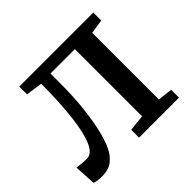

<svg xmlns="http://www.w3.org/2000/svg" viewBox="-138 -717 883 883"><g transform="rotate(-45 303.5 -275.0)"><path d="M60.5 6Q45 6 33 4Q21 2 13.5 -0.5L7.5 -106Q18 -104 35.2 -102.5Q52.5 -101 71.5 -101Q102.5 -101 123 -146.5Q143.5 -192 154.2 -279.8Q165 -367.5 165.5 -493.5L85 -505V-555.5H566.5V-504L497 -493V-59.5L568.5 -51V0H308.5V-51L387.5 -59.5V-496.5H229V-448Q229 -341 220 -266.5Q211 -192 198.5 -143.8Q186 -95.5 173.5 -69Q158.5 -37 133.2 -15.5Q108 6 60.5 6Z"/></g></svg>

Font: Merriweather Medium
Style: Regular
Weight: 500
Version: Version 2.100